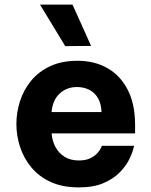

<svg xmlns="http://www.w3.org/2000/svg" viewBox="-20 -804 658 834"><path d="M322 10Q252.2 10 201.1 -13.2Q150 -36.4 116.8 -76.1Q83.6 -115.8 67.4 -164.9Q51.2 -214 51.2 -265.6Q51.2 -315.6 66.9 -364.6Q82.6 -413.6 115.2 -453.3Q147.8 -493 197.9 -516.5Q248 -540 316.8 -540Q390.8 -540 447 -507.8Q503.2 -475.6 535 -413.7Q566.8 -351.8 566.8 -261.6V-224.6H204.2Q206.6 -192.8 220.6 -166.1Q234.6 -139.4 260.2 -123.2Q285.8 -107 322 -107Q352.8 -107 372.3 -116.6Q391.8 -126.2 402.9 -138.8Q414 -151.4 418.3 -161Q422.6 -170.6 422.6 -170.6H562.6Q562.6 -170.6 557.6 -152.2Q552.6 -133.8 539 -107.3Q525.4 -80.8 498.6 -53.8Q471.8 -26.8 428.9 -8.4Q386 10 322 10ZM204 -317.2H421Q419.6 -354.2 405.3 -378.3Q391 -402.4 367.2 -414.2Q343.4 -426 314.4 -426Q270 -426 239.3 -397.8Q208.6 -369.6 204 -317.2ZM375.6 -604.6 263.4 -603.6 153.8 -784H295Z"/></svg>

Font: Be Vietnam Pro Variable Thin
Style: Regular
Weight: 100
Designer: Lam Bao, Tony Le, Vietanh Nguyen
Foundry: Yellow Type Foundry
Version: Version 1.002